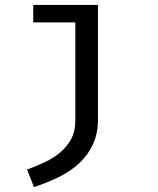

<svg xmlns="http://www.w3.org/2000/svg" viewBox="-20 -547 640 780"><path d="M90 142Q127 128 162.5 111.5Q198 95 225.5 71.5Q253 48 269.5 17Q286 -14 286 -56V-456H115V-527H378V-62Q378 -5 358 38.5Q338 82 303 115Q268 148 220.5 171.5Q173 195 118 213Z"/></svg>

Font: Wlorlttqgufhjawjgtejqphaquk
Style: Regular
Weight: 400
Monospace: yes
Designer: Carrois Corporate & Edenspiekermann
Foundry: Carrois Corporate GbR & Edenspiekermann AG
Version: Version 2.001